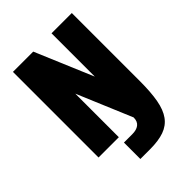

<svg xmlns="http://www.w3.org/2000/svg" viewBox="-245 -803 1091 1091"><g transform="rotate(-45 300.5 -257.0)"><path d="M64 0H227V-350L366 -20Q366 -4 361 8Q356 20 346 27.5Q336 35 323 38.5Q310 42 293 42Q285 42 259 42Q233 42 226 42V174Q234 174 264.5 174Q295 174 304 174Q372 174 417 158Q462 142 488.5 105.5Q515 69 526 8.5Q537 -52 537 -142V-688H374V-340L227 -688H64Z"/></g></svg>

Font: Secuela Black
Style: Regular
Weight: 900
Designer: Fernando Haro
Foundry: deFharo
Version: Version 1.704